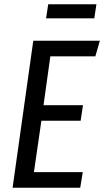

<svg xmlns="http://www.w3.org/2000/svg" viewBox="-20 -880 488 900"><path d="M448 -689 427 -616H216L184 -387H369L358 -314H174L139 -73H368L356 0H39L136 -689ZM422 -794H196L206 -860H432Z"/></svg>

Font: Fira Sans Extra Condensed
Style: Italic
Weight: 400
Width: 3
Italic angle: -8°
Designer: Carrois Corporate & Edenspiekermann AG
Foundry: Carrois Corporate GbR & Edenspiekermann AG
Version: Version 4.203